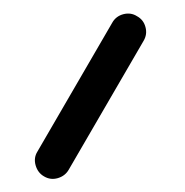

<svg xmlns="http://www.w3.org/2000/svg" viewBox="-20 -140 278 288"><path d="M45.9 124.5Q36.6 119.1 33.4 107.9Q30.3 96.7 36.1 87.4L148.4 -106Q153.8 -115.7 165 -118.7Q176.3 -121.6 185.5 -115.7Q195.3 -110.4 198.2 -99.4Q201.2 -88.4 195.3 -78.6L83 114.7Q77.6 124 66.7 127.2Q55.7 130.4 45.9 124.5Z"/></svg>

Font: Mikhak-DS1-FD Light
Style: Regular
Weight: 300
Designer: Amin Abedi
Version: Version 3.2